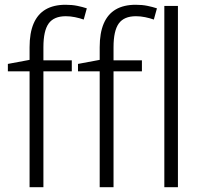

<svg xmlns="http://www.w3.org/2000/svg" viewBox="-20 -785 848 805"><path d="M281 -486H162V0H104V-486H13V-517L104 -534V-587Q104 -647 121 -686.5Q138 -726 171.5 -745.5Q205 -765 255 -765Q282 -765 304 -760.5Q326 -756 344 -750L331 -703Q314 -709 294.5 -713Q275 -717 256 -717Q206 -717 184 -686.5Q162 -656 162 -587V-532H281ZM575 -486H456V0H398V-486H307V-517L398 -534V-587Q398 -647 415 -686.5Q432 -726 465.5 -745.5Q499 -765 549 -765Q576 -765 598 -760.5Q620 -756 638 -750L625 -703Q608 -709 588.5 -713Q569 -717 550 -717Q500 -717 478 -686.5Q456 -656 456 -587V-532H575ZM726 0H669V-760H726Z"/></svg>

Font: Noto Sans Display Light
Style: Regular
Weight: 300
Designer: Monotype Design Team
Foundry: Monotype Imaging Inc.
Version: Version 2.003